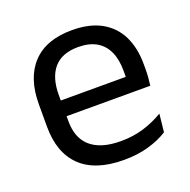

<svg xmlns="http://www.w3.org/2000/svg" viewBox="-98 -597 695 703"><g transform="rotate(-20 249.5 -245.0)"><path d="M271.1 11.1Q159.6 11.1 103 -43.4Q46.4 -97.8 46.4 -199.7V-286.6Q46.4 -389.4 99.1 -445.1Q151.7 -500.9 252.5 -500.9Q320.4 -500.9 366.1 -475.7Q411.7 -450.4 434.7 -403.9Q457.6 -357.4 457.6 -293V-274.8Q457.6 -259.1 456.4 -243Q455.2 -226.9 453 -211.4H378.7Q379.5 -235.6 379.7 -257.1Q379.9 -278.6 379.9 -296.4Q379.9 -341 365.6 -371.8Q351.4 -402.6 323.2 -418.8Q294.9 -435 252.5 -435Q189.4 -435 158 -398.5Q126.6 -362.1 126.6 -294.1V-247.4L127 -237.5V-190.8Q127 -160.4 136 -135.9Q145 -111.3 164.1 -93.8Q183.3 -76.2 213 -66.8Q242.8 -57.5 284.2 -57.5Q331.3 -57.5 372.3 -70Q413.3 -82.6 449.4 -104.2L441.8 -34Q409.6 -13.5 366.4 -1.2Q323.3 11.1 271.1 11.1ZM435.9 -211.4H89.1V-272.7H435.9Z"/></g></svg>

Font: Anek Kannada Medium
Style: Regular
Weight: 500
Designer: Vaishnavi Murthy, Maithili Shingre (Kannada) & Yesha Goshar (Latin)
Foundry: Ek Type
Version: Version 1.003